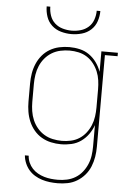

<svg xmlns="http://www.w3.org/2000/svg" viewBox="-62 -786 725 1055"><g transform="rotate(5 300.0 -258.5)"><path d="M296 223Q274 223 252.5 220.5Q231 218 210 211.5Q189 205 170 193.5Q151 182 137 165.5Q123 149 114.5 128.5Q106 108 104 86H125Q126 106 134 124Q142 142 155 156Q168 170 185 179.5Q202 189 220.5 194.5Q239 200 258 202Q277 204 296 204Q321 204 346 198.5Q371 193 392.5 180Q414 167 430 147Q446 127 456 103.5Q466 80 469.5 55Q473 30 473 5V-113Q463 -85 446 -61.5Q429 -38 405.5 -21.5Q382 -5 353.5 1.5Q325 8 296 8Q268 8 240.5 2Q213 -4 189 -18Q165 -32 147 -53.5Q129 -75 118 -101Q107 -127 102.5 -154.5Q98 -182 98 -210V-310Q98 -338 102.5 -365.5Q107 -393 118 -419Q129 -445 147 -466.5Q165 -488 189 -502Q213 -516 240.5 -522Q268 -528 296 -528Q325 -528 353.5 -521.5Q382 -515 405.5 -498.5Q429 -482 446 -458.5Q463 -435 473 -407V-520H564V-501H494V5Q494 33 489.5 60.5Q485 88 474.5 114Q464 140 445.5 161.5Q427 183 403 197.5Q379 212 351.5 217.5Q324 223 296 223ZM299 -11Q324 -11 349 -16.5Q374 -22 395 -35.5Q416 -49 431.5 -69Q447 -89 456.5 -112Q466 -135 469.5 -160Q473 -185 473 -210V-310Q473 -335 469.5 -360Q466 -385 456.5 -408Q447 -431 431.5 -451Q416 -471 395 -484.5Q374 -498 349 -503.5Q324 -509 299 -509Q274 -509 248.5 -503.5Q223 -498 201.5 -485Q180 -472 163.5 -452.5Q147 -433 137 -409.5Q127 -386 123 -360.5Q119 -335 119 -310V-210Q119 -185 123 -159.5Q127 -134 137 -110.5Q147 -87 163.5 -67.5Q180 -48 201.5 -35Q223 -22 248.5 -16.5Q274 -11 299 -11ZM300 -600Q271 -600 242.5 -608Q214 -616 192.5 -635.5Q171 -655 161.5 -683Q152 -711 152 -740H172Q172 -715 180.5 -690.5Q189 -666 207.5 -649.5Q226 -633 250.5 -626Q275 -619 300 -619Q325 -619 349.5 -626Q374 -633 392.5 -649.5Q411 -666 419.5 -690.5Q428 -715 428 -740H448Q448 -711 438.5 -683Q429 -655 407.5 -635.5Q386 -616 357.5 -608Q329 -600 300 -600Z"/></g></svg>

Font: Iosevka Etoile Thin
Style: Regular
Weight: 100
Designer: Belleve Invis
Foundry: Belleve Invis
Version: Version 22.1.2; ttfautohint (v1.8.4)